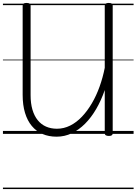

<svg xmlns="http://www.w3.org/2000/svg" viewBox="-20 -910 928 1305"><path d="M365 19Q311 19 268.5 0.5Q226 -18 196 -54Q166 -90 150 -143Q134 -196 134 -265V-871Q134 -881 140 -885.5Q146 -890 160 -890Q175 -890 181.5 -885.5Q188 -881 188 -871V-263Q188 -207 200.5 -164.5Q213 -122 236.5 -93Q260 -64 293 -49.5Q326 -35 367 -35Q414 -35 457 -56.5Q500 -78 537 -117Q574 -156 604.5 -208Q635 -260 657 -321.5Q679 -383 692 -449V-871Q692 -881 698.5 -885.5Q705 -890 719 -890Q734 -890 740 -885.5Q746 -881 746 -871V-4Q746 5 740 9.5Q734 14 720 14Q706 14 699 9.5Q692 5 692 -4V-298Q668 -228 634 -169.5Q600 -111 558 -69Q516 -27 467.5 -4Q419 19 365 19ZM0 365H888V375H0ZM0 -20H888V0H0ZM0 -505H888V-500H0ZM0 -885H888V-875H0Z"/></svg>

Font: Playwrite GB J Guides
Style: Regular
Weight: 400
Designer: Veronika Burian, José Scaglione
Foundry: TypeTogether
Version: Version 1.003